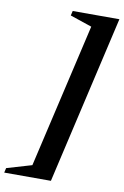

<svg xmlns="http://www.w3.org/2000/svg" viewBox="-215 -791 678 1053"><g transform="rotate(10 124.0 -265.0)"><path d="M362 -734 146 204H-114L-108 178L31 137L217 -667L96 -708L102 -734Z"/></g></svg>

Font: Platypi ExtraBold
Style: Italic
Weight: 800
Italic angle: -13°
Designer: David Sargent
Foundry: Bolt Cutter Type
Version: Version 1.200; ttfautohint (v1.8.4.7-5d5b)